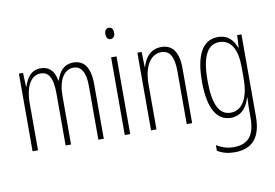

<svg xmlns="http://www.w3.org/2000/svg" viewBox="-95 -887 1844 1288"><g transform="rotate(-10 827.5 -242.5)"><path d="M442 -539C377 -539 346 -497 325 -437H322C314 -491 286 -539 219 -539C148 -539 121 -483 105 -435H102L98 -529H70V0H107V-326C107 -417 138 -505 214 -505C261 -505 295 -471 295 -354V0H332V-332C332 -438 372 -505 437 -505C484 -505 518 -467 518 -367V0H555V-371C555 -487 514 -539 442 -539Z M717 -727C695 -727 687 -709 687 -688C687 -667 697 -650 716 -650C735 -650 747 -665 747 -689C747 -709 739 -727 717 -727ZM735 -529H698V0H735Z M1040 -539C965 -539 927 -483 911 -425H909L906 -529H877V0H914V-305C914 -439 967 -505 1036 -505C1089 -505 1120 -463 1120 -362V0H1157V-373C1157 -488 1115 -539 1040 -539Z M1426 -539C1319 -539 1270 -437 1270 -263C1270 -78 1325 10 1420 10C1488 10 1531 -38 1549 -104H1552C1549 -65 1549 -37 1549 -8V33C1549 156 1500 207 1404 207C1360 207 1326 195 1288 173V211C1322 232 1360 242 1404 242C1530 242 1586 169 1586 29V-529H1557L1552 -445H1549C1531 -496 1496 -539 1426 -539ZM1430 -504C1515 -504 1549 -423 1549 -317V-226C1549 -125 1514 -24 1425 -24C1347 -24 1308 -99 1308 -263C1308 -409 1341 -504 1430 -504Z"/></g></svg>

Font: Noto Sans Hebrew ExtraCondensed ExtraLight
Style: Regular
Weight: 200
Width: 2
Designer: Monotype Design Team
Foundry: Monotype Imaging Inc.
Version: Version 2.004